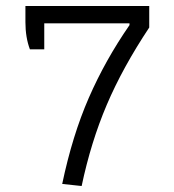

<svg xmlns="http://www.w3.org/2000/svg" viewBox="-20 -624 581 642"><path d="M188 -9Q222 -171 277 -297Q332 -423 413 -540V-546H128V-459H80Q65 -499 65 -550V-604H479V-532Q390 -398 337 -273.5Q284 -149 253 -2Z"/></svg>

Font: Athiti
Style: Regular
Weight: 400
Designer: CadsonDemak Team
Foundry: CadsonDemak
Version: Version 1.033